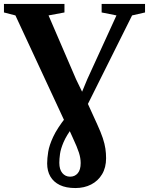

<svg xmlns="http://www.w3.org/2000/svg" viewBox="-39 -763 754 971"><path d="M342 188Q295 188 263.5 172.8Q232 157.5 215.8 129.8Q199.5 102 199.5 63.5Q199.5 37.5 204.8 4.8Q210 -28 230 -71Q250 -114 294.5 -170.5L362 -265L402.5 -362.5L550 -685L475 -700V-743H694.5V-700L629 -685L377.5 -181L330.5 -123Q297 -78 282.5 -44Q268 -10 264.5 15.5Q261 41 261 60.5Q261 94 276.2 112.2Q291.5 130.5 315.5 130.5Q339.5 130.5 354.2 113.2Q369 96 369 61.5Q369 36.5 360.2 9Q351.5 -18.5 329 -66.5L306.5 -116L290 -145L39 -685L-19 -700V-743H287V-700L206.5 -685L345.5 -362.5L398.5 -253L452.5 -134.5Q471 -94 480.8 -64.8Q490.5 -35.5 494 -11.5Q497.5 12.5 497.5 37Q497.5 84.5 477.2 118.2Q457 152 422 170Q387 188 342 188Z"/></svg>

Font: Merriweather 72pt
Style: Bold
Weight: 700
Version: Version 2.100